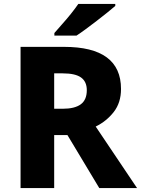

<svg xmlns="http://www.w3.org/2000/svg" viewBox="-20 -951 713 971"><path d="M304 -714Q592 -714 592 -501Q592 -432 555.5 -385Q519 -338 464 -311L673 0H482L321 -268H254V0H84V-714ZM297 -580H254V-401H297Q358 -401 388.5 -423.5Q419 -446 419 -495Q419 -538 390 -559Q361 -580 297 -580ZM563 -921Q547 -907 522 -887Q497 -867 468.5 -845Q440 -823 413.5 -803.5Q387 -784 367 -771H255V-784Q271 -803 294 -828.5Q317 -854 339 -881.5Q361 -909 376 -931H563Z"/></svg>

Font: Noto Sans Malayalam ExtraBold
Style: Regular
Weight: 800
Designer: Jelle Bosma - Monotype Design Team
Foundry: Monotype Imaging Inc.
Version: Version 2.104; ttfautohint (v1.8.4.7-5d5b)